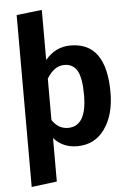

<svg xmlns="http://www.w3.org/2000/svg" viewBox="-63 -803 722 1069"><g transform="rotate(-5 298.0 -268.5)"><path d="M301 -90Q405 -90 405 -265Q405 -361 381.5 -401Q358 -441 310 -441Q253 -441 212 -373V-142Q246 -90 301 -90ZM354 -546Q553 -546 553 -266Q553 -141 497 -62.5Q441 16 343 16Q262 16 212 -41V202L70 220V-741L212 -757V-477Q269 -546 354 -546Z"/></g></svg>

Font: FiraSans
Style: Regular
Weight: 600
Designer: Carrois Corporate & Edenspiekermann AG
Foundry: Carrois Corporate GbR & Edenspiekermann AG
Version: Version 3.106;PS 003.106;hotconv 1.0.70;makeotf.lib2.5.58329